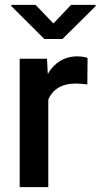

<svg xmlns="http://www.w3.org/2000/svg" viewBox="-20 -770 414 790"><path d="M340.3 -531.7C332 -535.2 312.5 -538.1 298.3 -538.1C243.7 -538.1 202.6 -510.7 176.8 -465.8L173.3 -528.3H61V0H178.7V-360.4C196.3 -401.4 232.9 -426.3 291.5 -426.3C307.6 -426.3 323.7 -424.8 339.4 -422.4ZM26.4 -750V-745.1L162.6 -609.4H236.8L373.5 -744.6V-750H272.5L199.7 -673.3L126.5 -750Z"/></svg>

Font: Vazirmatn Medium
Style: Regular
Weight: 500
Designer: Saber Rastikerdar
Foundry: Saber Rastikerdar
Version: Version 33.003